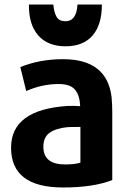

<svg xmlns="http://www.w3.org/2000/svg" viewBox="-20 -812 574 850"><path d="M477 -15Q394 18 259 18Q29 18 29 -158Q29 -327 280 -343Q305 -344 335 -342Q333 -390 312 -415Q291 -440 240 -440Q166 -440 96 -409L70 -515Q156 -550 259 -550Q454 -550 474 -382Q477 -350 477 -317ZM336 -92V-250Q290 -250 278 -249Q228 -244 200 -224.5Q172 -205 172 -162Q172 -84 268 -84Q312 -84 336 -92ZM108 -792H216Q219 -757 230.5 -737.5Q242 -718 270 -718Q319 -718 323 -792H431Q431 -702 389.5 -654.5Q348 -607 270 -607Q192 -607 149.5 -655Q107 -703 108 -792Z"/></svg>

Font: Repo
Style: Bold
Weight: 700
Designer: Stefan Peev
Foundry: Context Ltd
Version: Version 001.000